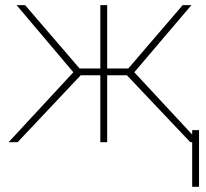

<svg xmlns="http://www.w3.org/2000/svg" viewBox="-20 -548 794 740"><path d="M469.2 -257.8H393.1V0H366.7V-257.8H291L47.9 0H13.2L262.7 -269.5L43.9 -528.3H76.7L286.6 -284.2H366.7V-528.3H393.1V-284.2H474.6L684.1 -528.3H717.8L497.6 -269.5L748 0H713.4ZM747.1 171.9H720.7V-46.4H747.1Z"/></svg>

Font: Roboto Thin
Style: Regular
Weight: 250
Designer: Google
Version: Version 2.134; 2016